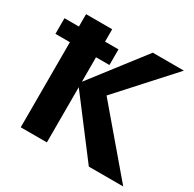

<svg xmlns="http://www.w3.org/2000/svg" viewBox="-146 -812 977 967"><g transform="rotate(30 342.5 -329.0)"><path d="M485 0 229 -337 477 -658H658L348 -316L355 -388L685 0ZM89 0V-658H241V0ZM5 -495V-586H319V-495Z"/></g></svg>

Font: Ysabeau ExtraBold
Style: Regular
Weight: 800
Designer: Christian Thalmann (Catharsis Fonts)
Version: Version 2.002